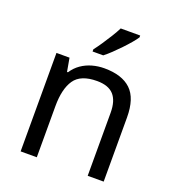

<svg xmlns="http://www.w3.org/2000/svg" viewBox="-138 -874 894 982"><g transform="rotate(20 309.0 -383.0)"><path d="M343 -546Q439 -546 488 -499.5Q537 -453 537 -349V0H450V-343Q450 -408 421 -440Q392 -472 330 -472Q241 -472 207 -422Q173 -372 173 -278V0H85V-536H156L169 -463H174Q192 -491 218.5 -509.5Q245 -528 277 -537Q309 -546 343 -546ZM457 -756Q448 -742 431 -722Q414 -702 393.5 -680.5Q373 -659 352.5 -639.5Q332 -620 314 -606H256V-618Q271 -637 288.5 -663Q306 -689 323 -716.5Q340 -744 351 -766H457Z"/></g></svg>

Font: Noto Sans Myanmar
Style: Regular
Weight: 400
Designer: Monotype Design Team
Foundry: Monotype Imaging Inc.
Version: Version 2.107